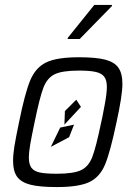

<svg xmlns="http://www.w3.org/2000/svg" viewBox="-20 -750 549 778"><path d="M33 -99Q33 -124 38.5 -158Q44 -192 57 -254Q81 -373 102.5 -424.5Q124 -476 167 -497Q210 -518 300 -518Q368 -518 405.5 -508.5Q443 -499 459.5 -476Q476 -453 476 -410Q476 -363 452 -254Q427 -135 406 -84Q385 -33 342.5 -12.5Q300 8 210 8Q141 8 103.5 -1.5Q66 -11 49.5 -33.5Q33 -56 33 -99ZM390 -254 395 -277Q397 -286 405 -329.5Q413 -373 413 -398Q413 -425 402.5 -439Q392 -453 368 -458.5Q344 -464 300 -464Q232 -464 201.5 -449Q171 -434 156 -395Q141 -356 120 -254Q108 -197 102.5 -165Q97 -133 97 -111Q97 -84 107.5 -70Q118 -56 141.5 -51Q165 -46 210 -46Q278 -46 308.5 -60.5Q339 -75 354 -114Q369 -153 390 -254ZM241 -245 243 -300 289 -346 308 -317ZM186 -155 224 -233 280 -245 260 -194ZM254 -592 255 -597 362 -730H434L433 -725L303 -592Z"/></svg>

Font: Saira Semi Condensed Light
Style: Italic
Weight: 300
Width: 4
Italic angle: -12°
Designer: Hector Gatti with collaboration of the Omnibus-Type team
Foundry: Omnibus-Type
Version: Version 1.001; ttfautohint (v1.8)